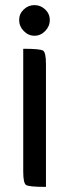

<svg xmlns="http://www.w3.org/2000/svg" viewBox="-20 -728 270 752"><path d="M115 -588Q91 -588 73 -606.5Q55 -625 55 -649.5Q55 -674 73 -691Q91 -708 115 -708Q139 -708 157 -691Q175 -674 175 -649.5Q175 -625 157 -606.5Q139 -588 115 -588ZM71 -56V-537Q138 -537 149 -529.5Q160 -522 160 -477V4Q93 4 82 -3.5Q71 -11 71 -56Z"/></svg>

Font: Economica
Style: Bold
Weight: 700
Designer: Vicente Lamonaca
Foundry: Vicente Lamonaca
Version: Version 1.100